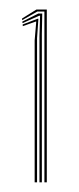

<svg xmlns="http://www.w3.org/2000/svg" viewBox="-20 -820 164 400"><path d="M72.5 -440.2V-796H57.8L26.2 -778L26 -781.5L56 -800.2H77.5V-440.2ZM52.2 -440.2V-735.8L55.5 -775H54.2L27.5 -765.5L27.2 -769L57.8 -780.8H60L57.2 -740.2V-440.2ZM62.2 -440.2V-744.8L63.5 -787.2H61.5L27 -771.8L26.5 -775L59.8 -791.8H68L67.2 -749.2V-440.2Z"/></svg>

Font: Big Shoulders Inline Display ExtraLight
Style: Regular
Weight: 250
Version: Version 2.002